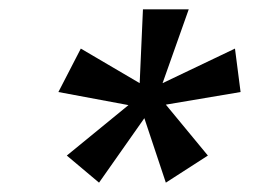

<svg xmlns="http://www.w3.org/2000/svg" viewBox="-20 -770 550 411"><path d="M123 -437 255 -545 105 -573 153 -666 279 -592 286 -750H384L328 -592L483 -666L495 -573L335 -546L425 -437L335 -379L289 -517L192 -379Z"/></svg>

Font: Teachers
Style: Bold Italic
Weight: 700
Designer: Alfredo Marco Pradil & Chank Diesel
Version: Version 0.009